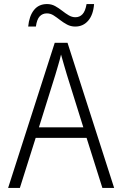

<svg xmlns="http://www.w3.org/2000/svg" viewBox="-20 -927 603 947"><path d="M20 0 250 -716H313L543 0H485L407 -247H156L78 0ZM253 -558 172 -299H391L310 -558Q304 -579 296 -605.5Q288 -632 281 -658Q275 -632 267 -605.5Q259 -579 253 -558ZM119 -796Q124 -848 147.5 -877.5Q171 -907 212 -907Q234 -907 252 -897Q270 -887 286.5 -874Q303 -861 319 -851.5Q335 -842 352 -842Q373 -842 387 -857Q401 -872 407 -907H444Q440 -854 415 -825Q390 -796 351 -796Q329 -796 310.5 -806Q292 -816 276 -828.5Q260 -841 244.5 -851Q229 -861 211 -861Q190 -861 176 -846.5Q162 -832 157 -796Z"/></svg>

Font: Noto Sans Mono SemiCondensed Light
Style: Regular
Weight: 300
Width: 4
Designer: Monotype Design Team
Foundry: Monotype Imaging Inc.
Version: Version 2.014; ttfautohint (v1.8.4.7-5d5b)